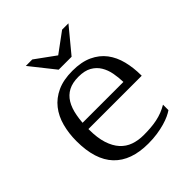

<svg xmlns="http://www.w3.org/2000/svg" viewBox="-199 -845 985 985"><g transform="rotate(-45 293.0 -352.5)"><path d="M299.3 -529.3Q364.3 -529.3 408.9 -508.5Q453.6 -487.8 481 -451.7Q508.3 -415.5 520.5 -366.9Q532.7 -318.4 532.7 -262.7V-259.8H146V-256.3Q146 -195.8 159.4 -154.1Q172.9 -112.3 196.5 -86.2Q220.2 -60.1 252.9 -48.6Q285.6 -37.1 324.2 -37.1Q352.5 -37.1 376.7 -39.1Q400.9 -41 422.9 -45.7Q444.8 -50.3 464.8 -58.1Q484.9 -65.9 504.9 -77.6V-38.1Q493.2 -29.8 474.9 -21.2Q456.5 -12.7 431.9 -5.6Q407.2 1.5 377 6.1Q346.7 10.7 310.5 10.7Q186.5 10.7 122.6 -56.4Q58.6 -123.5 58.6 -259.3Q58.6 -315.4 71.8 -364.7Q85 -414.1 113.8 -450.7Q142.6 -487.3 188.2 -508.3Q233.9 -529.3 299.3 -529.3ZM443.8 -303.7Q442.9 -337.4 436.8 -369.9Q430.7 -402.3 415 -428.2Q399.4 -454.1 371.6 -470Q343.8 -485.8 299.3 -485.8Q255.9 -485.8 226.6 -470.5Q197.3 -455.1 179.4 -425.5Q161.6 -396 153.8 -353Q149.4 -330.1 147.5 -303.7ZM303.7 -636.7 411.1 -715.8H457L347.2 -583H253.4L147.9 -715.8H194.8Z"/></g></svg>

Font: Arian Grqi
Style: Regular
Weight: 400
Designer: Ruben Hakobyan (Tarumian)
Foundry: Ruben Hakobyan (Tarumian)
Version: Version 1.003